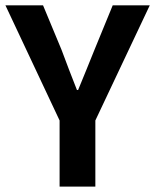

<svg xmlns="http://www.w3.org/2000/svg" viewBox="-25 -693 576 713"><path d="M196.3 0V-245.6L-4.9 -673.3H134.8L203.6 -507.8Q217.3 -470.2 231.4 -434.1Q245.6 -397.9 260.7 -358.9H265.1Q280.8 -397.9 295.9 -434.1Q311 -470.2 325.7 -507.8L393.6 -673.3H531.2L329.1 -245.6V0Z"/></svg>

Font: Akatab ExtraBold
Style: Regular
Weight: 800
Designer: SIL International
Foundry: SIL International
Version: Version 3.000